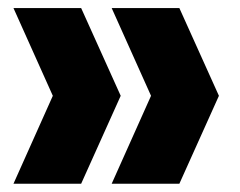

<svg xmlns="http://www.w3.org/2000/svg" viewBox="-20 -523 598 478"><path d="M13.5 -65.5 111.5 -284.5 13.5 -503H182L280.5 -284.5L182 -65.5ZM258 -65.5 356 -284.5 258 -503H426.5L525 -284.5L426.5 -65.5Z"/></svg>

Font: Encode Sans Cnd XBd
Style: Regular
Weight: 800
Width: 3
Designer: Multiple Designers
Foundry: Impallari Type
Version: Version 3.002; ttfautohint (v1.8.3) -l 8 -r 50 -G 200 -x 14 